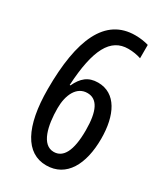

<svg xmlns="http://www.w3.org/2000/svg" viewBox="-183 -805 778 896"><g transform="rotate(30 205.5 -357.0)"><path d="M217 10C325 10 378 -88 378 -226C378 -352 332 -446 235 -446C182 -446 152 -419 129 -370H125C136 -566 183 -653 278 -653C303 -653 327 -649 347 -642V-714C327 -720 302 -724 275 -724C113 -724 46 -568 46 -303C46 -100 107 10 217 10ZM216 -62C151 -62 130 -155 130 -248C130 -319 158 -379 216 -379C270 -379 296 -328 296 -224C296 -113 267 -62 216 -62Z"/></g></svg>

Font: Noto Sans Gurmukhi UI ExtraCondensed
Style: Regular
Weight: 400
Width: 2
Designer: Jelle Bosma - Monotype Design Team
Foundry: Monotype Imaging Inc.
Version: Version 2.004